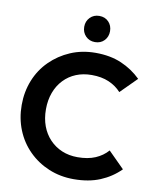

<svg xmlns="http://www.w3.org/2000/svg" viewBox="-99 -999 884 1084"><g transform="rotate(10 343.0 -456.5)"><path d="M398 10Q321 10 255 -17.5Q189 -45 139.5 -94.5Q90 -144 63.5 -210Q37 -276 37 -352Q37 -428 63.5 -494Q90 -560 139.5 -609Q189 -658 254.5 -686Q320 -714 398 -714Q482 -714 546 -686.5Q610 -659 659 -611L567 -519Q538 -551 496 -569Q454 -587 398 -587Q349 -587 308.5 -570.5Q268 -554 238 -522.5Q208 -491 192 -447.5Q176 -404 176 -352Q176 -299 192 -256Q208 -213 238 -181.5Q268 -150 308.5 -133Q349 -116 398 -116Q457 -116 499.5 -134Q542 -152 571 -185L663 -93Q614 -44 549 -17Q484 10 398 10ZM382 -773Q350 -773 329 -794.5Q308 -816 308 -848Q308 -880 329 -901.5Q350 -923 382 -923Q415 -923 435.5 -901.5Q456 -880 456 -848Q456 -816 435.5 -794.5Q415 -773 382 -773Z"/></g></svg>

Font: Outfit SemiBold
Style: Regular
Weight: 600
Designer: Rodrigo Fuenzalida
Foundry: fragTYPE
Version: Version 1.100;gftools[0.9.27]